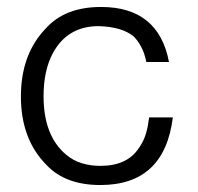

<svg xmlns="http://www.w3.org/2000/svg" viewBox="-20 -547 568 551"><path d="M400 -369Q395 -394 385.5 -412Q376 -430 364 -442Q331 -470 263 -472Q174 -472 132 -395Q105 -345 105 -271Q105 -157 170 -103Q190 -86 215 -78.5Q240 -71 268 -71Q346 -71 379 -123Q381 -125 382.5 -128Q384 -131 386 -134Q402 -160 408 -210H476Q452 -16 268 -16Q168 -16 114 -73Q40 -147 40 -270Q40 -392 112 -466Q167 -527 270 -527Q435 -527 465 -369Z"/></svg>

Font: Ekushey Buriganga
Style: Regular
Weight: 400
Designer: Al Mamun Sumon
Foundry: Al Mamun Sumon
Version: Version 1.0